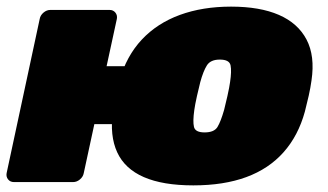

<svg xmlns="http://www.w3.org/2000/svg" viewBox="-25 -550 990 580"><path d="M448 -175H260L228 -27Q226 -16 216.5 -8Q207 0 196 0H17Q6 0 -0.5 -8Q-7 -16 -5 -27L95 -493Q97 -504 106.5 -512Q116 -520 127 -520H306Q317 -520 323.5 -512Q330 -504 328 -493L297 -350H485ZM559 10Q467 10 409.5 -15Q352 -40 329 -90Q306 -140 316 -213Q319 -236 324.5 -260.5Q330 -285 336 -307Q357 -381 403.5 -430.5Q450 -480 518.5 -505Q587 -530 673 -530Q760 -530 817.5 -505Q875 -480 901 -430.5Q927 -381 916 -307Q913 -285 907.5 -260.5Q902 -236 896 -213Q876 -140 831.5 -90Q787 -40 719 -15Q651 10 559 10ZM593 -150Q622 -150 632 -166.5Q642 -183 652 -218Q656 -233 662 -260Q668 -287 670 -302Q675 -335 671.5 -352.5Q668 -370 639 -370Q611 -370 600 -352.5Q589 -335 580 -302Q576 -287 570 -260Q564 -233 562 -218Q557 -183 561 -166.5Q565 -150 593 -150Z"/></svg>

Font: Rubik Black
Style: Italic
Weight: 900
Italic angle: -12°
Designer: Hubert and Fischer
Foundry: Hubert and Fischer
Version: Version 2.300;gftools[0.9.30]